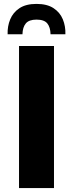

<svg xmlns="http://www.w3.org/2000/svg" viewBox="-20 -953 370 973"><path d="M76.4 -720H253.6V0H76.4ZM165 -933.2Q218.4 -933.2 251.2 -911.7Q283.9 -890.3 298.4 -855.1Q312.8 -820 311.4 -779.2H236.2Q235.3 -815.2 219.6 -834.4Q203.9 -853.6 165 -853.6Q127.1 -853.6 110.9 -834.4Q94.7 -815.2 93.8 -779.2H18.6Q17.2 -820 31.8 -855.1Q46.4 -890.3 79 -911.7Q111.6 -933.2 165 -933.2Z"/></svg>

Font: Kufam
Style: Regular
Weight: 400
Designer: Wael Morcos, Artur Schmal
Foundry: Original Type
Version: Version 1.301; ttfautohint (v1.8.3)